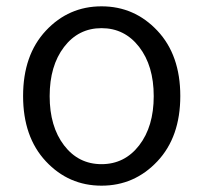

<svg xmlns="http://www.w3.org/2000/svg" viewBox="-20 -574 642 607"><path d="M477.5 -64Q405 13 301 13Q197 13 125 -64Q53 -141 53 -270.5Q53 -400 125 -477Q197 -554 301 -554Q405 -554 477.5 -477Q550 -400 550 -270.5Q550 -141 477.5 -64ZM182.5 -114.5Q228 -55 301 -55Q374 -55 420 -114.5Q466 -174 466 -270Q466 -366 420 -425.5Q374 -485 301 -485Q228 -485 182.5 -425.5Q137 -366 137 -270Q137 -174 182.5 -114.5Z"/></svg>

Font: Swei Half Moon CJK TC
Style: DemiLight
Weight: 350
Version: Version 2.125